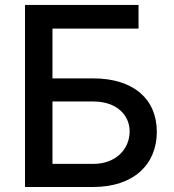

<svg xmlns="http://www.w3.org/2000/svg" viewBox="-20 -747 694 767"><path d="M79.9 0H352.3C513.8 0 606.5 -90.2 606.5 -220.5C606.5 -350.5 513.8 -433.9 352.3 -433.9H189.6V-632.8H533.4V-727.3H79.9ZM189.6 -92.3V-341.6H352.3C446 -341.6 497.9 -287.6 497.9 -221.9C497.9 -154.5 446 -92.3 352.3 -92.3Z"/></svg>

Font: Magic Ui Pro Medium
Style: Regular
Weight: 500
Designer: Stefan Endress, Andreas Faust
Version: Version 1.000;FEAKit 1.0